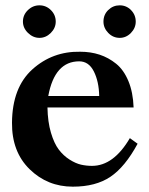

<svg xmlns="http://www.w3.org/2000/svg" viewBox="-20 -683 560 720"><path d="M489 -602Q489 -578 471 -559.5Q453 -541 429 -541Q404 -541 386 -559.5Q368 -578 368 -602Q368 -628 386 -645.5Q404 -663 429 -663Q454 -663 471.5 -645Q489 -627 489 -602ZM189 -602Q189 -578 170.5 -559.5Q152 -541 128 -541Q104 -541 85 -559.5Q66 -578 66 -602Q66 -627 84.5 -645Q103 -663 128 -663Q153 -663 171 -645Q189 -627 189 -602ZM496 -144Q449 -57 394 -20Q339 17 253 17Q158 17 91 -48.5Q24 -114 25 -223Q26 -355 101.5 -423Q177 -491 281 -489Q320 -489 353.5 -478Q387 -467 415.5 -444Q444 -421 461.5 -379Q479 -337 481 -280H158Q159 -226 171 -185.5Q183 -145 200.5 -122Q218 -99 241 -84.5Q264 -70 284 -65.5Q304 -61 325 -61Q406 -61 467 -165ZM352 -323Q351 -377 332 -415Q313 -453 277 -453Q185 -453 161 -323Z"/></svg>

Font: GFS Artemisia
Style: Bold
Weight: 700
Designer: Designed by Takis Katsoulidis.
Foundry: Designed by Takis Katsoulidis.
Version: Version 1.0